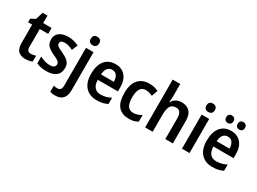

<svg xmlns="http://www.w3.org/2000/svg" viewBox="-46 -1675 3540 2644"><g transform="rotate(30 1723.5 -353.0)"><path d="M266 -183Q286 -183 305.5 -187Q325 -191 344 -197V-105Q324 -95 294.5 -89Q265 -83 233 -83Q165 -83 124 -120.5Q83 -158 83 -253V-541H18V-598L91 -637L126 -754H204V-635H338V-541H204V-254Q204 -183 266 -183Z M775 -249Q775 -167 721.5 -125Q668 -83 570 -83Q520 -83 482.5 -91Q445 -99 411 -115V-223Q445 -204 488 -191Q531 -178 571 -178Q615 -178 635 -194Q655 -210 655 -238Q655 -253 648 -266Q641 -279 618 -294Q595 -309 548 -329Q479 -361 444.5 -396Q410 -431 410 -497Q410 -569 462 -607Q514 -645 602 -645Q689 -645 769 -605L731 -513Q698 -529 667 -539.5Q636 -550 601 -550Q529 -550 529 -502Q529 -486 537.5 -473.5Q546 -461 569 -448Q592 -435 635 -415Q677 -396 708.5 -374.5Q740 -353 757.5 -323.5Q775 -294 775 -249Z M879 -778Q879 -814 897.5 -829.5Q916 -845 946 -845Q975 -845 993.5 -829Q1012 -813 1012 -778Q1012 -743 993.5 -727Q975 -711 946 -711Q916 -711 897.5 -727Q879 -743 879 -778ZM843 147Q795 147 762 136V37Q777 42 791 44Q805 46 821 46Q850 46 867.5 28.5Q885 11 885 -35V-635H1005V-26Q1005 54 966 100.5Q927 147 843 147Z M1351 -645Q1452 -645 1509 -579Q1566 -513 1566 -401V-335H1245Q1247 -258 1281 -218Q1315 -178 1378 -178Q1424 -178 1461.5 -188Q1499 -198 1540 -219V-120Q1503 -101 1463 -92Q1423 -83 1371 -83Q1255 -83 1189.5 -155Q1124 -227 1124 -360Q1124 -499 1185 -572Q1246 -645 1351 -645ZM1351 -554Q1306 -554 1278.5 -521.5Q1251 -489 1247 -421H1451Q1451 -479 1426.5 -516.5Q1402 -554 1351 -554Z M1881 -83Q1771 -83 1712 -150.5Q1653 -218 1653 -361Q1653 -503 1716 -574Q1779 -645 1889 -645Q1936 -645 1972.5 -635.5Q2009 -626 2035 -612L2000 -516Q1972 -529 1944.5 -536.5Q1917 -544 1891 -544Q1776 -544 1776 -362Q1776 -184 1891 -184Q1930 -184 1961.5 -194.5Q1993 -205 2023 -224V-119Q1993 -100 1959.5 -91.5Q1926 -83 1881 -83Z M2258 -670Q2258 -641 2256 -611.5Q2254 -582 2251 -564H2258Q2280 -605 2318.5 -625Q2357 -645 2403 -645Q2487 -645 2533 -597Q2579 -549 2579 -450V-93H2459V-423Q2459 -544 2374 -544Q2308 -544 2283 -497.5Q2258 -451 2258 -359V-93H2138V-853H2258Z M2785 -845Q2814 -845 2832.5 -829Q2851 -813 2851 -778Q2851 -743 2832.5 -727Q2814 -711 2785 -711Q2755 -711 2736.5 -727Q2718 -743 2718 -778Q2718 -814 2736.5 -829.5Q2755 -845 2785 -845ZM2844 -635V-93H2724V-635Z M3190 -645Q3291 -645 3348 -579Q3405 -513 3405 -401V-335H3084Q3086 -258 3120 -218Q3154 -178 3217 -178Q3263 -178 3300.5 -188Q3338 -198 3379 -219V-120Q3342 -101 3302 -92Q3262 -83 3210 -83Q3094 -83 3028.5 -155Q2963 -227 2963 -360Q2963 -499 3024 -572Q3085 -645 3190 -645ZM3190 -554Q3145 -554 3117.5 -521.5Q3090 -489 3086 -421H3290Q3290 -479 3265.5 -516.5Q3241 -554 3190 -554ZM3034 -774Q3034 -805 3051 -819.5Q3068 -834 3092 -834Q3116 -834 3133 -819.5Q3150 -805 3150 -774Q3150 -744 3133 -729Q3116 -714 3092 -714Q3068 -714 3051 -729Q3034 -744 3034 -774ZM3217 -774Q3217 -805 3233.5 -819.5Q3250 -834 3275 -834Q3299 -834 3316 -819.5Q3333 -805 3333 -774Q3333 -744 3316 -729Q3299 -714 3275 -714Q3250 -714 3233.5 -729Q3217 -744 3217 -774Z"/></g></svg>

Font: Noto Sans Telugu UI SemiCondensed SemiBold
Style: Regular
Weight: 600
Width: 4
Designer: Jelle Bosma - Monotype Design Team
Foundry: Monotype Imaging Inc.
Version: Version 2.005; ttfautohint (v1.8.4.7-5d5b)